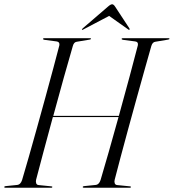

<svg xmlns="http://www.w3.org/2000/svg" viewBox="-25 -879 814 899"><path d="M144 -37.5Q142 -28 144.5 -20.8Q147 -13.5 155.5 -12.5L215 -6.5Q220 -6.5 220 -3.5Q220 0 216 0H0Q-5 0 -5 -3Q-5 -7 1 -7.5L55 -13Q71.5 -14.5 78.5 -36.5Q92 -81.5 110 -144.8Q128 -208 148 -280Q168 -352 187.8 -424Q207.5 -496 224.5 -559.2Q241.5 -622.5 253 -667Q255.5 -683 240 -685L183 -692.5Q176.5 -693.5 176.5 -697Q176.5 -700 181.5 -700H397.5Q401 -700 401 -697.5Q401 -694.5 394.5 -693.5L334.5 -683.5Q321 -682 316 -663.5Q299 -605.5 274.2 -517.2Q249.5 -429 224.5 -336.5H531.5Q557.5 -430.5 581.5 -519.5Q605.5 -608.5 620.5 -667Q623.5 -683 608 -685L551 -692.5Q544.5 -693.5 544.5 -697Q544.5 -700 549 -700H765Q768.5 -700 768.5 -697.5Q768.5 -694.5 762 -693.5L702.5 -683.5Q689 -682 683.5 -663.5Q670.5 -618.5 652.8 -555Q635 -491.5 615 -419.5Q595 -347.5 575.5 -276Q556 -204.5 539.5 -142.5Q523 -80.5 512 -37.5Q509.5 -28 512.2 -20.8Q515 -13.5 523 -12.5L583 -6.5Q588 -6.5 588 -3.5Q588 0 584 0H368Q362.5 0 362.5 -3Q362.5 -7 368.5 -7.5L422.5 -13Q439 -14.5 446 -36.5Q462 -89.5 484.2 -167.8Q506.5 -246 530 -331H222.5Q199.5 -245 178.2 -166.8Q157 -88.5 144 -37.5ZM581 -739.5Q578.5 -738 575 -741.5L486 -804.5L366 -741.5Q360.5 -738 359 -739.5Q357.5 -741.5 362 -746L480.5 -848Q493 -859 500 -859Q507 -859 514 -848L581 -746Q583.5 -741.5 581 -739.5Z"/></svg>

Font: Fraunces 144pt S000 Light
Style: Italic
Weight: 300
Italic angle: -16°
Version: Version 1.000; ttfautohint (v1.8.3)